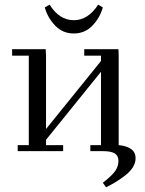

<svg xmlns="http://www.w3.org/2000/svg" viewBox="-20 -651 624 827"><path d="M32.2 -411.1V-439H176.8L178.2 -411.1V-95.2L415 -388.2V-411.1H342.8V-439H490.2L491.2 -411.1V-25.9Q522.9 -23.4 543.5 -9.8Q564 3.9 564 30.8Q564 50.8 552 69.8Q540 88.9 518.6 105.2Q497.1 121.6 479 132.6Q460.9 143.6 437 155.8L422.9 136.2Q461.9 106 476.1 85.7Q490.2 65.4 490.2 42Q490.2 20 474.6 10Q459 0 422.9 0H369.1V-25.9H415V-341.8L178.2 -48.8V-25.9H252V0H56.2V-25.9H104V-411.1ZM172.9 -619.1 193.8 -630.9Q235.4 -564 297.9 -564Q359.4 -564 402.8 -630.9L422.9 -619.1Q410.6 -574.7 378.2 -540.8Q345.7 -506.8 297.9 -506.8Q250 -506.8 217.5 -540.8Q185.1 -574.7 172.9 -619.1Z"/></svg>

Font: Dehuti Alt
Style: Book
Weight: 400
Version: Version 1.2